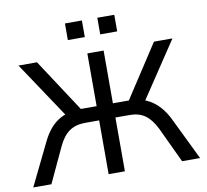

<svg xmlns="http://www.w3.org/2000/svg" viewBox="-93 -1000 1188 1104"><g transform="rotate(-10 500.5 -448.5)"><path d="M13 0 133 -246Q154 -290 181 -321Q208 -352 242 -370Q276 -388 317 -393L279 -363L51 -705H159L372 -380L349 -397H453V-705H548V-397H654L630 -380L842 -705H950L722 -363L685 -393Q725 -388 758.5 -369.5Q792 -351 819 -320.5Q846 -290 867 -247L987 0H882L785 -206Q757 -263 721 -288.5Q685 -314 631 -314H548V0H453V-314H371Q316 -314 279 -288.5Q242 -263 215 -206L119 0ZM545 -800V-897H644V-800ZM356 -800V-897H455V-800Z"/></g></svg>

Font: Nunito Sans 10pt Medium
Style: Regular
Weight: 500
Designer: Vernon Adams
Foundry: Vernon Adams
Version: Version 3.101;gftools[0.9.27]